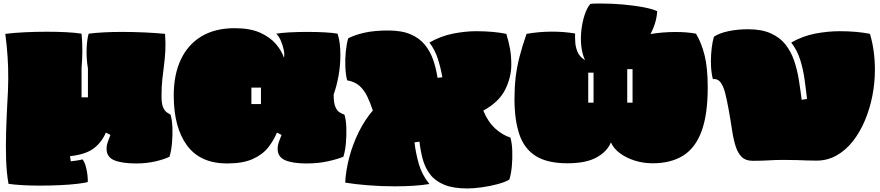

<svg xmlns="http://www.w3.org/2000/svg" viewBox="-20 -888 4965 1083"><path d="M28 149Q17 88 14.5 12.5Q12 -63 14.5 -144Q17 -225 21 -301Q26 -378 26.5 -441Q27 -504 23 -565.5Q19 -627 10 -697Q57 -703 119 -706Q181 -709 244 -709Q300 -709 351.5 -706.5Q403 -704 440 -698Q449 -606 440 -504V-339H476V-502Q467 -555 468.5 -609Q470 -663 480 -698Q518 -703 566.5 -705.5Q615 -708 667 -708Q732 -708 797 -705Q862 -702 911 -697Q915 -642 912.5 -599.5Q910 -557 905 -519Q900 -481 895.5 -440Q891 -399 891 -345Q891 -302 900.5 -281.5Q910 -261 922 -253.5Q934 -246 942 -241Q951 -212 952.5 -168Q954 -124 950 -80Q946 -36 936 -4Q909 10 858 22Q807 34 749 34Q668 34 624.5 16Q581 -2 581 -50Q581 -67 587.5 -86Q594 -105 603 -127L577 -140Q555 -87 510 -52Q465 -17 375 -7L379 22Q396 20 413 17.5Q430 15 446 11Q458 28 464.5 52.5Q471 77 473.5 101Q476 125 475 139Q457 144 414.5 149Q372 154 316.5 156.5Q261 159 203 159Q154 159 108.5 156.5Q63 154 28 149Z M1261 34Q1110 34 1035 -67.5Q960 -169 960 -350Q960 -467 1000 -552Q1040 -637 1116.5 -683Q1193 -729 1304 -729Q1391 -729 1447.5 -703.5Q1504 -678 1536.5 -639.5Q1569 -601 1582 -562Q1586 -581 1580 -609Q1574 -637 1562.5 -662Q1551 -687 1538 -698Q1567 -703 1614 -705.5Q1661 -708 1714 -708Q1767 -708 1813 -705.5Q1859 -703 1884 -698Q1900 -652 1900 -577Q1900 -519 1889.5 -460.5Q1879 -402 1862 -355Q1862 -307 1872 -284.5Q1882 -262 1896 -254Q1910 -246 1923 -241Q1932 -212 1933.5 -168Q1935 -124 1931 -80Q1927 -36 1917 -4Q1883 10 1829 22Q1775 34 1708 34Q1632 34 1589 16Q1546 -2 1546 -50Q1546 -67 1552.5 -86Q1559 -105 1568 -127L1542 -140Q1524 -96 1492.5 -56Q1461 -16 1405.5 9Q1350 34 1261 34ZM1398 -301H1452V-394H1398Z M2616 175Q2536 175 2485.5 154Q2435 133 2406.5 96Q2378 59 2365 11.5Q2352 -36 2346 -89L2318 -85Q2325 -24 2342.5 37Q2360 98 2402 150Q2360 157 2310 160Q2260 163 2207 163Q2129 163 2054.5 157Q1980 151 1927 142Q1931 71 1950.5 -2Q1970 -75 2003.5 -143Q2037 -211 2083 -265Q2068 -310 2051 -345Q2034 -380 2008 -403.5Q1982 -427 1938 -435Q1930 -466 1928 -510Q1926 -554 1930.5 -597.5Q1935 -641 1944 -672Q1983 -692 2038 -704Q2093 -716 2169 -716Q2246 -716 2296 -694.5Q2346 -673 2376.5 -635.5Q2407 -598 2423.5 -550Q2440 -502 2448 -449L2475 -452Q2466 -506 2449.5 -557Q2433 -608 2402 -648Q2467 -685 2536 -698.5Q2605 -712 2666 -712Q2716 -712 2759.5 -708Q2803 -704 2836 -697Q2850 -651 2857 -612Q2864 -573 2864 -523Q2864 -451 2829 -381.5Q2794 -312 2706 -264Q2732 -201 2773 -163.5Q2814 -126 2859 -112Q2868 -81 2869.5 -37.5Q2871 6 2867 50Q2863 94 2853 125Q2830 139 2787.5 150.5Q2745 162 2698.5 168.5Q2652 175 2616 175Z M3181 33Q3067 33 3002 -8Q2937 -49 2909.5 -130Q2882 -211 2882 -330Q2882 -395 2888.5 -451Q2895 -507 2910 -566Q2925 -625 2950 -697Q3019 -709 3089 -709.5Q3159 -710 3224 -699Q3223 -676 3225 -647.5Q3227 -619 3239 -592.5Q3251 -566 3280 -549Q3264 -582 3259 -627Q3254 -672 3259.5 -719Q3265 -766 3278 -805Q3291 -844 3310 -866Q3326 -868 3343 -868Q3360 -868 3378 -868Q3435 -868 3495.5 -862.5Q3556 -857 3607.5 -847.5Q3659 -838 3687 -825Q3685 -791 3675 -758Q3665 -725 3649 -696Q3715 -707 3785 -707.5Q3855 -708 3906 -698Q3937 -646 3954.5 -575.5Q3972 -505 3972 -395Q3972 -241 3937 -147Q3902 -53 3833 -10Q3764 33 3661 33Q3609 33 3561 18Q3513 3 3477 -23.5Q3441 -50 3426 -85Q3405 -33 3345 0Q3285 33 3181 33ZM3518 -309H3548V-498H3518ZM3298 -309H3328V-478H3298Z M4225 19Q4186 19 4164 -2.5Q4142 -24 4129.5 -63Q4117 -102 4109 -156Q4101 -210 4089 -276Q4080 -326 4070 -364.5Q4060 -403 4044 -424Q4028 -445 4001 -442Q3990 -483 3990 -543Q3990 -580 3994.5 -617.5Q3999 -655 4007 -681Q4037 -701 4088 -712Q4139 -723 4200 -723Q4276 -723 4327.5 -700Q4379 -677 4410.5 -637Q4442 -597 4459.5 -545.5Q4477 -494 4486 -437.5Q4495 -381 4502 -325L4532 -330Q4526 -385 4518 -442Q4510 -499 4493 -552.5Q4476 -606 4443 -648Q4508 -685 4578.5 -698.5Q4649 -712 4717 -712Q4767 -712 4810.5 -708Q4854 -704 4887 -697Q4901 -651 4908 -599.5Q4915 -548 4915 -495Q4915 -420 4900.5 -346.5Q4886 -273 4858 -207Q4830 -141 4790 -90.5Q4750 -40 4698.5 -11Q4647 18 4586 18Q4556 18 4531 17Q4506 16 4475.5 15Q4445 14 4397 14Q4354 14 4317 16.5Q4280 19 4225 19Z"/></svg>

Font: Oi
Style: Regular
Weight: 400
Designer: Kostas Bartsokas, Mohamad Dakak
Foundry: Foundry5
Version: Version 4.000